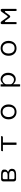

<svg xmlns="http://www.w3.org/2000/svg" viewBox="2674 -3202 653 6040"><g transform="rotate(-90 3000.0 -182.5)"><path d="M382.3 -270V-384.8V-385.3Q382.8 -402.8 393.1 -413.1Q403.3 -423.8 422.4 -424.3H422.9H518.6Q573.7 -424.3 598.1 -399.9Q616.7 -381.3 616.7 -349.6Q616.7 -314.9 596.7 -294.9Q571.8 -270 518.6 -270ZM382.3 -219.2H510.7Q577.6 -219.2 602.5 -205.6Q612.8 -200.2 620.6 -192.4Q641.1 -171.9 641.1 -135.7Q641.1 -101.1 620.6 -80.6Q593.3 -53.2 531.2 -53.2H422.9H422.4Q403.3 -53.7 393.1 -64.2Q382.8 -74.7 382.3 -92.3V-92.8ZM685.1 -353.5V-400.4Q680.7 -421.4 666 -436Q647.5 -454.6 610.6 -464.4Q573.7 -474.1 518.6 -474.1H380.9Q353 -474.1 332.5 -453.6Q314 -435.1 314 -408.2V-69.3Q314 -41.5 333.5 -22Q353 -2.4 380.9 -2.4H530.3Q635.3 -3.9 678.7 -47.4Q709.5 -78.1 709.5 -131.8Q709.5 -144.5 707.5 -156Q705.6 -167.5 701.2 -178.2Q684.1 -222.2 628.9 -246.6L610.4 -254.4L627.4 -264.6Q645.5 -274.9 658.2 -288.1Q685.1 -314.5 685.1 -353.5ZM602.5 -205.6H602.1Q602.5 -205.6 602.5 -205.6Z M1533.2 11.2Q1535.6 0.5 1535.6 -28.3V-417.5H1696.3Q1718.8 -417.5 1727.5 -426.3Q1733.9 -432.6 1733.9 -445.8V-478.5Q1718.8 -474.1 1696.3 -474.1H1301.8Q1280.3 -474.1 1271.5 -465.3Q1265.1 -459 1265.1 -445.8V-413.1Q1279.8 -417.5 1301.8 -417.5H1462.4V-28.3Q1462.4 0.5 1464.8 11.2Z M2497.1 -428.2Q2573.2 -428.2 2617.4 -377.7Q2661.6 -327.1 2661.6 -241.2Q2661.6 -137.7 2613.8 -89.8Q2573.2 -49.3 2500 -49.3Q2427.2 -49.3 2381.8 -99.6Q2337.4 -149.4 2337.4 -239.3Q2337.4 -326.2 2381.3 -377L2389.2 -385.3Q2432.1 -428.2 2497.1 -428.2ZM2503.9 -488.8Q2395 -488.8 2330.1 -420.4Q2265.1 -351.6 2265.1 -238.8Q2265.1 -121.1 2335 -51.8Q2397.5 11.2 2499 11.2Q2603 11.2 2668.5 -56.9Q2733.9 -125 2733.9 -239.3Q2733.9 -355.5 2663.1 -426.3Q2600.6 -488.8 2503.9 -488.8Z M3368.7 -175.8V-310.5V-311Q3369.6 -352.5 3414.8 -391.8Q3460 -431.2 3512.7 -431.2Q3575.2 -431.2 3616.5 -382.6Q3657.7 -334 3657.7 -252.4Q3657.7 -161.1 3604.5 -107.9Q3565.4 -68.8 3512.9 -68.8Q3460.4 -68.8 3415 -103.5Q3368.7 -139.6 3368.7 -175.8ZM3365.7 124.5Q3368.7 112.3 3368.7 80.1V-94.7Q3387.7 -75.2 3389.2 -73.7Q3449.7 -13.2 3527.8 -13.2Q3611.8 -13.2 3670.9 -78.4Q3730 -143.6 3730 -252Q3730 -360.4 3669.4 -424.8Q3608.9 -488.8 3527.3 -488.8Q3452.6 -488.8 3386.7 -416L3368.7 -396.5V-456.1Q3368.7 -479.5 3366.2 -488.8H3299.8Q3297.4 -478.5 3297.4 -452.1V80.1Q3297.4 112.3 3300.3 124.5Z M4497.1 -428.2Q4573.2 -428.2 4617.4 -377.7Q4661.6 -327.1 4661.6 -241.2Q4661.6 -137.7 4613.8 -89.8Q4573.2 -49.3 4500 -49.3Q4427.2 -49.3 4381.8 -99.6Q4337.4 -149.4 4337.4 -239.3Q4337.4 -326.2 4381.3 -377L4389.2 -385.3Q4432.1 -428.2 4497.1 -428.2ZM4503.9 -488.8Q4395 -488.8 4330.1 -420.4Q4265.1 -351.6 4265.1 -238.8Q4265.1 -121.1 4335 -51.8Q4397.5 11.2 4499 11.2Q4603 11.2 4668.5 -56.9Q4733.9 -125 4733.9 -239.3Q4733.9 -355.5 4663.1 -426.3Q4600.6 -488.8 4503.9 -488.8Z M5738.3 11.2Q5740.7 1 5740.7 -26.4V-436.5Q5740.7 -465.8 5728 -478.5Q5717.8 -488.8 5697.3 -488.8Q5670.4 -488.8 5649.9 -459L5520 -278.3Q5516.6 -273.4 5513.7 -271.5Q5508.3 -267.1 5499 -267.1Q5492.2 -267.1 5487.3 -270L5483.4 -272.9Q5481 -275.9 5478 -280.3L5349.1 -459Q5327.6 -488.8 5301.8 -488.8Q5281.7 -488.8 5272 -478.5Q5259.3 -466.3 5259.3 -436.5V-26.4Q5259.3 1 5261.7 11.2H5322.3Q5324.7 1 5324.7 -26.4V-326.2Q5324.7 -342.3 5331.1 -348.6Q5336.4 -354 5345.7 -354Q5355 -354 5360.8 -348.6Q5363.8 -345.2 5367.2 -339.4L5464.4 -206.1Q5478 -187 5499.5 -187Q5521 -187 5534.7 -206.1L5631.8 -339.4Q5637.2 -348.1 5641.8 -351.1Q5646.5 -354 5653.3 -354Q5664.6 -354 5669.9 -346.2Q5674.3 -340.3 5674.3 -326.2V-26.4Q5674.3 1 5676.8 11.2Z"/></g></svg>

Font: YuPearl-ExtraLight
Style: ExtraLight
Weight: 200
Designer: Max Yao
Foundry: Max-Everyday
Version: Version 1.011; ttfautohint (v1.8.3)